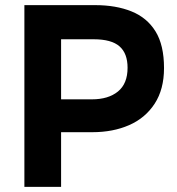

<svg xmlns="http://www.w3.org/2000/svg" viewBox="-20 -728 691 748"><path d="M75 0V-708H351Q432 -708 492.5 -683.5Q553 -659 586 -605.5Q619 -552 619 -463Q619 -380 582.5 -324Q546 -268 483 -240.5Q420 -213 340 -213H218V0ZM218 -341H338Q402 -341 439.5 -371.5Q477 -402 477 -464Q477 -520 445.5 -547.5Q414 -575 345 -575H218Z"/></svg>

Font: Onest
Style: Bold
Weight: 700
Designer: Dmitri Voloshin, Andrey Kudryavtsev
Foundry: Dmitri Voloshin, Andrey Kudryavtsev
Version: Version 1.000;gftools[0.9.33]